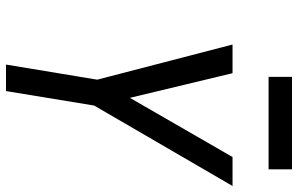

<svg xmlns="http://www.w3.org/2000/svg" viewBox="-192 -776 968 623"><g transform="rotate(90 291.5 -464.0)"><path d="M189 0H275L322 -286L583 -735H489L297 -402L217 -735H124L238 -296ZM229 -852H529V-928H229Z"/></g></svg>

Font: Iosevka Sparkle Oblique
Style: Regular
Weight: 400
Italic angle: -9°
Designer: Belleve Invis
Foundry: Belleve Invis
Version: Version 4.5.0; ttfautohint (v1.8.3)